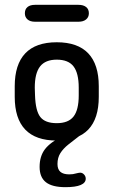

<svg xmlns="http://www.w3.org/2000/svg" viewBox="-20 -572 470 795"><path d="M41 -215V-171Q41 -81 84.5 -35.5Q128 10 215 10Q302 10 345.5 -35.5Q389 -81 389 -171V-215Q389 -305 345.5 -351Q302 -397 215 -397Q128 -397 84.5 -351Q41 -305 41 -215ZM306 -209V-177Q306 -117 284.5 -89.5Q263 -62 215 -62Q167 -62 147 -87.5Q127 -113 125 -178L124 -209Q124 -269 146 -297Q168 -325 215 -325Q263 -325 284.5 -297Q306 -269 306 -209ZM311 -11H243Q188 17 166 46Q144 75 144 119Q144 162 170 182.5Q196 203 251 203Q293 203 314 194Q335 185 335 168Q335 158 328 150.5Q321 143 312 143Q309 143 307.5 143.5Q306 144 304 144Q289 148 282 149Q275 150 267 150Q242 150 230 139.5Q218 129 218 107Q218 81 230 62Q242 43 263.5 26Q285 9 311 -11ZM125 -552Q105 -552 94 -543Q83 -534 83 -517Q83 -501 94 -491.5Q105 -482 125 -482H305Q325 -482 336.5 -491.5Q348 -501 348 -517Q348 -534 336.5 -543Q325 -552 305 -552Z"/></svg>

Font: Beiruti Medium
Style: Regular
Weight: 500
Designer: Arlette Boutros
Foundry: Boutros
Version: Version 1.41